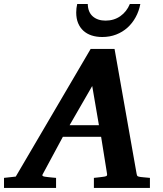

<svg xmlns="http://www.w3.org/2000/svg" viewBox="-73 -929 808 949"><path d="M382.8 -503.9 271 -310.1H416ZM391.1 0V-49.8Q398.9 -50.8 407 -51.5Q415 -52.2 421.9 -53.2Q429.7 -54.2 437 -55.2Q446.8 -56.2 452.1 -58.6Q457.5 -61 456.1 -69.8L426.8 -252.9H237.8L139.2 -69.8Q134.3 -62.5 138.2 -59.3Q142.1 -56.2 151.9 -55.2Q159.7 -54.2 168.5 -53.2Q175.8 -52.2 185.1 -51.5Q194.3 -50.8 204.1 -49.8V0H-53.2V-49.8L4.9 -56.2L375 -687H493.2L602.1 -70.8Q603.5 -61 607.2 -58.3Q610.8 -55.7 622.1 -54.2Q628.9 -53.7 636.7 -52.7Q643.6 -51.8 651.6 -51.3Q659.7 -50.8 668 -49.8V0ZM620.6 -909.2Q613.8 -873.5 597.4 -843.8Q581.1 -814 556.9 -792.2Q532.7 -770.5 501.2 -758.3Q469.7 -746.1 432.6 -746.1Q403.3 -746.1 379.6 -753.9Q356 -761.7 339.1 -777.1Q322.3 -792.5 313 -814.9Q303.7 -837.4 303.7 -867.2Q303.7 -877.9 304.9 -888.4Q306.2 -898.9 308.6 -909.2H360.8Q361.8 -868.7 385.7 -847.9Q409.7 -827.1 448.7 -827.1Q490.2 -827.1 521.7 -849.1Q553.2 -871.1 568.8 -909.2Z"/></svg>

Font: Charis SIL Viet
Style: Bold Italic
Weight: 700
Italic angle: -11°
Foundry: SIL International
Version: Version 5.000